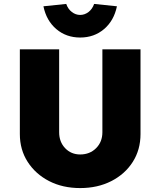

<svg xmlns="http://www.w3.org/2000/svg" viewBox="-20 -951 817 977"><path d="M388 6Q299 6 230 -29.5Q161 -65 121 -127Q81 -189 81 -269V-700H281V-278Q281 -229 311.5 -197Q342 -165 388 -165Q437 -165 469 -197Q501 -229 501 -278V-700H695V-269Q695 -189 655.5 -127Q616 -65 546.5 -29.5Q477 6 388 6ZM388 -760Q317 -760 266.5 -803Q216 -846 201 -919L317 -931Q326 -905 345.5 -890Q365 -875 388 -875Q411 -875 430.5 -890Q450 -905 459 -931L575 -919Q560 -846 509.5 -803Q459 -760 388 -760Z"/></svg>

Font: Lexend ExtraBold
Style: Regular
Weight: 800
Designer: Bonnie Shaver-Troup, Thomas Jockin
Foundry: Lexend
Version: Version 1.007; ttfautohint (v1.8.3)